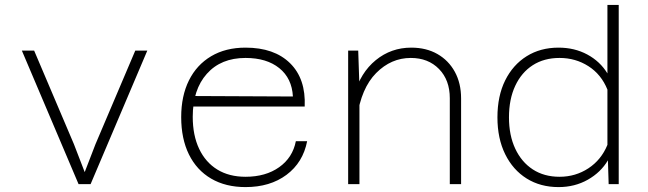

<svg xmlns="http://www.w3.org/2000/svg" viewBox="-20 -750 2640 782"><path d="M300 0 69 -544H119L281 -163L325 -49L369 -163L531 -544H580L349 0Z M980 12Q899 12 840 -22.5Q781 -57 749.5 -121Q718 -185 718 -273Q718 -359 749.5 -422.5Q781 -486 840 -521Q899 -556 980 -556Q1097 -556 1161.5 -492.5Q1226 -429 1221 -316H755V-359L1173 -357Q1169 -431 1117.5 -472.5Q1066 -514 980 -514Q880 -514 822.5 -449.5Q765 -385 765 -274Q765 -199 791 -144Q817 -89 865 -59.5Q913 -30 980 -30Q1062 -30 1117 -69Q1172 -108 1185 -175H1231Q1214 -88 1147 -38Q1080 12 980 12Z M1812 0V-350Q1812 -424 1768 -469Q1724 -514 1653 -514Q1573 -514 1512 -452.5Q1451 -391 1434 -270L1423 -364Q1448 -454 1510.5 -505Q1573 -556 1655 -556Q1716 -556 1761.5 -530Q1807 -504 1832.5 -457.5Q1858 -411 1858 -349V0ZM1398 0V-544H1439L1444 -395V0Z M2255 -556Q2320 -556 2372 -528Q2424 -500 2454 -451V-730H2500V0H2459L2456 -97Q2427 -48 2374 -18Q2321 12 2255 12Q2181 12 2125 -23Q2069 -58 2037.5 -122Q2006 -186 2006 -272Q2006 -359 2037.5 -422.5Q2069 -486 2125 -521Q2181 -556 2255 -556ZM2259 -30Q2324 -30 2376.5 -64.5Q2429 -99 2454 -160V-385Q2429 -447 2376.5 -480.5Q2324 -514 2259 -514Q2196 -514 2150 -484.5Q2104 -455 2078.5 -400.5Q2053 -346 2053 -272Q2053 -199 2078.5 -144.5Q2104 -90 2150 -60Q2196 -30 2259 -30Z"/></svg>

Font: Azeret Mono Thin Thin
Style: Regular
Weight: 250
Version: Version 1.002